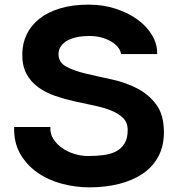

<svg xmlns="http://www.w3.org/2000/svg" viewBox="-20 -799 766 827"><path d="M41 -252H197Q195 -224 209.5 -201Q224 -178 247.5 -161.5Q271 -145 300.5 -136Q330 -127 359 -127Q395 -127 426 -131Q457 -135 480 -147Q503 -159 516.5 -181Q530 -203 530 -239Q530 -271 510.5 -290.5Q491 -310 458.5 -323Q426 -336 385 -344.5Q344 -353 301 -362.5Q258 -372 217.5 -386Q177 -400 145 -423Q113 -446 94 -481Q75 -516 76 -569Q77 -614 95.5 -652Q114 -690 150 -718.5Q186 -747 239 -763Q292 -779 362 -779Q424 -779 478 -761.5Q532 -744 572 -715Q612 -686 635 -647.5Q658 -609 657 -566H501Q501 -576 492.5 -589.5Q484 -603 467 -615Q450 -627 424 -635.5Q398 -644 363 -644Q336 -644 312 -639Q288 -634 270.5 -624.5Q253 -615 242.5 -600Q232 -585 232 -566Q232 -530 265.5 -512Q299 -494 349.5 -482Q400 -470 459 -457.5Q518 -445 568.5 -419.5Q619 -394 652.5 -349.5Q686 -305 686 -229Q686 -169 661.5 -124Q637 -79 593.5 -50Q550 -21 491.5 -6.5Q433 8 365 8Q304 8 245 -8Q186 -24 140 -56.5Q94 -89 66.5 -137.5Q39 -186 41 -252Z"/></svg>

Font: Montserrat_am3
Style: Bold
Weight: 700
Designer: Julieta Ulanovsky
Foundry: Julieta Ulanovsky. Armenina letters added by Vahan Hovhannisyan
Version: Version 2.001